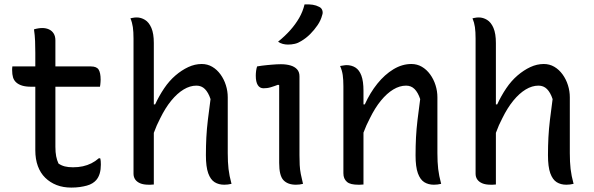

<svg xmlns="http://www.w3.org/2000/svg" viewBox="-20 -833 2690 870"><path d="M36 -532H140V-594Q140 -620 139 -646.5Q138 -673 134 -700Q144 -703 153.5 -704.5Q163 -706 172 -706Q188 -706 201.5 -700Q215 -694 223 -681.5Q231 -669 231 -650V-532H392Q418 -532 427 -517.5Q436 -503 436 -472Q436 -467 435.5 -461Q435 -455 434.5 -450Q434 -445 433 -440H231V-168Q231 -143 234.5 -125Q238 -107 245 -92Q258 -83 273.5 -79Q289 -75 311 -75Q335 -75 355.5 -79.5Q376 -84 394 -93Q412 -102 428 -116H434Q436 -109 436.5 -102Q437 -95 437 -87Q437 -65 432 -47.5Q427 -30 416 -17Q409 -9 398.5 -2.5Q388 4 373.5 8Q359 12 341.5 14.5Q324 17 303 17Q266 17 236.5 5.5Q207 -6 185 -27.5Q163 -49 151.5 -80.5Q140 -112 140 -152V-440H122Q97 -440 80.5 -445Q64 -450 53.5 -459.5Q43 -469 39 -482.5Q35 -496 35 -515Q35 -518 35 -521Q35 -524 35.5 -527Q36 -530 36 -532Z M654 4Q630 4 615 -2.5Q600 -9 592.5 -20Q585 -31 585 -46V-658Q585 -689 582 -710Q579 -731 571 -750Q576 -751 580.5 -752Q585 -753 590 -753.5Q595 -754 599 -754Q619 -754 637 -743Q655 -732 666 -706.5Q677 -681 677 -638V-360H683Q701 -399 724 -433Q747 -467 775 -491Q803 -515 833 -529Q863 -543 894 -543Q920 -543 941.5 -530.5Q963 -518 979 -496Q995 -474 1003.5 -447Q1012 -420 1012 -392V-139Q1012 -98 1015.5 -67.5Q1019 -37 1029 0Q1020 2 1012.5 3Q1005 4 996 4Q971 4 952.5 -7.5Q934 -19 923.5 -48Q913 -77 913 -130Q913 -172 915 -210.5Q917 -249 922 -290.5Q927 -332 934 -384Q924 -414 908.5 -429.5Q893 -445 870 -445Q841 -445 812 -427.5Q783 -410 756 -377Q729 -344 706 -297Q690 -267 677 -231V3Q673 3 669 3.5Q665 4 662 4Z M1245 -95V-160V-447L1240 -449Q1232 -446 1223.5 -443Q1215 -440 1206.5 -437.5Q1198 -435 1190 -434Q1182 -433 1174 -433Q1157 -433 1148 -447.5Q1139 -462 1139 -490Q1139 -501 1140.5 -512Q1142 -523 1145 -532Q1156 -534 1167.5 -535.5Q1179 -537 1190 -538Q1201 -539 1212 -540Q1223 -541 1233 -541.5Q1243 -542 1253 -542Q1277 -542 1296 -536.5Q1315 -531 1326 -519Q1337 -507 1337 -487V-130Q1337 -106 1338 -85.5Q1339 -65 1343 -44.5Q1347 -24 1353 0Q1345 2 1337.5 3Q1330 4 1321 4Q1284 4 1264.5 -16.5Q1245 -37 1245 -95ZM1360 -813Q1381 -814 1397 -811.5Q1413 -809 1426 -802Q1437 -797 1440.5 -786Q1444 -775 1440 -765Q1434 -741 1419 -719Q1404 -697 1385.5 -678.5Q1367 -660 1345 -647Q1331 -638 1316 -634.5Q1301 -631 1285 -631Q1273 -631 1261.5 -634Q1250 -637 1240 -644Q1272 -670 1295.5 -696.5Q1319 -723 1335.5 -751.5Q1352 -780 1360 -813Z M1979 0Q1970 2 1962.5 3Q1955 4 1946 4Q1921 4 1902.5 -7.5Q1884 -19 1873.5 -48Q1863 -77 1863 -129Q1863 -172 1865 -210.5Q1867 -249 1872 -290.5Q1877 -332 1884 -384Q1874 -414 1858.5 -429.5Q1843 -445 1820 -445Q1791 -445 1762 -427.5Q1733 -410 1706 -377Q1679 -344 1656 -297Q1640 -267 1627 -232V3Q1623 3 1619 3.5Q1615 4 1611 4H1603Q1586 4 1573 1Q1560 -2 1552 -9Q1544 -16 1540 -25.5Q1536 -35 1536 -48V-442Q1536 -472 1533 -493Q1530 -514 1521 -534Q1526 -535 1530.5 -535.5Q1535 -536 1540 -537Q1545 -538 1549 -538Q1573 -538 1590.5 -527Q1608 -516 1617.5 -490.5Q1627 -465 1627 -422V-360H1633Q1657 -413 1690 -454Q1723 -495 1762.5 -519Q1802 -543 1844 -543Q1870 -543 1891.5 -530.5Q1913 -518 1929 -496Q1945 -474 1953.5 -447Q1962 -420 1962 -392V-139Q1962 -98 1965.5 -67.5Q1969 -37 1979 0Z M2204 4Q2180 4 2165 -2.5Q2150 -9 2142.5 -20Q2135 -31 2135 -46V-658Q2135 -689 2132 -710Q2129 -731 2121 -750Q2126 -751 2130.5 -752Q2135 -753 2140 -753.5Q2145 -754 2149 -754Q2169 -754 2187 -743Q2205 -732 2216 -706.5Q2227 -681 2227 -638V-360H2233Q2251 -399 2274 -433Q2297 -467 2325 -491Q2353 -515 2383 -529Q2413 -543 2444 -543Q2470 -543 2491.5 -530.5Q2513 -518 2529 -496Q2545 -474 2553.5 -447Q2562 -420 2562 -392V-139Q2562 -98 2565.5 -67.5Q2569 -37 2579 0Q2570 2 2562.5 3Q2555 4 2546 4Q2521 4 2502.5 -7.5Q2484 -19 2473.5 -48Q2463 -77 2463 -130Q2463 -172 2465 -210.5Q2467 -249 2472 -290.5Q2477 -332 2484 -384Q2474 -414 2458.5 -429.5Q2443 -445 2420 -445Q2391 -445 2362 -427.5Q2333 -410 2306 -377Q2279 -344 2256 -297Q2240 -267 2227 -231V3Q2223 3 2219 3.5Q2215 4 2212 4Z"/></svg>

Font: Code D Ace
Style: Regular
Weight: 400
Version: Version 1.085; ttfautohint (v1.8.4.7-5d5b);Nerd Fonts 3.0.2